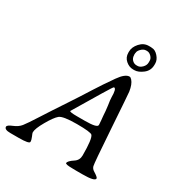

<svg xmlns="http://www.w3.org/2000/svg" viewBox="-229 -1060 1140 1207"><g transform="rotate(30 341.0 -457.0)"><path d="M493.2 -767.6H502Q518.6 -767.6 535.2 -784.2Q551.8 -800.8 551.8 -821.8V-834Q551.8 -850.6 537.6 -864.7Q523.4 -878.9 507.3 -878.9H500.5Q482.4 -878.9 466.3 -862.8Q450.2 -846.7 450.2 -833L449.2 -830.1V-826.7L448.7 -823.2V-817.9L449.2 -815.9Q449.2 -794.4 462.6 -781Q476.1 -767.6 493.2 -767.6ZM329.6 -303.2H387.7Q477.1 -303.2 477.1 -324.2V-332L476.6 -335.9L475.1 -357.9Q473.6 -369.6 473.1 -377.2Q472.7 -384.8 471.7 -392.6Q469.7 -416 469.7 -420.9L465.3 -459.5Q459 -497.6 459 -515.1Q459 -577.1 442.4 -577.1H440.9Q437 -577.1 395 -507.3L277.3 -311Q277.3 -303.2 329.6 -303.2ZM410.2 -810.5V-819.3Q410.2 -851.6 437 -881.8Q463.9 -912.1 500.5 -912.1H515.1Q521 -911.1 523.9 -911.1Q547.4 -911.1 569.1 -886.7Q590.8 -862.3 590.8 -835.9V-827.1Q590.8 -784.7 558.3 -759.5Q525.9 -734.4 497.1 -734.4H488.3Q459 -734.4 434.6 -755.9Q410.2 -777.3 410.2 -810.5ZM140.1 -77.1Q140.1 -71.3 148.9 -52Q157.7 -32.7 157.7 -17.6Q157.7 -2.4 80.6 -2.4H20.5Q-23.4 -2.4 -23.4 -23.4Q-23.4 -35.6 11 -49.3Q45.4 -63 64 -86.2Q82.5 -109.4 127.4 -179.9Q172.4 -250.5 239.3 -351.1L255.9 -376.5Q264.2 -389.2 282 -416.3Q299.8 -443.4 333.7 -497.6Q367.7 -551.8 421.4 -628.4Q460.9 -684.6 492.2 -684.6Q500.5 -684.6 509.8 -673.8Q530.3 -650.9 537.6 -601.6Q539.6 -587.9 555.7 -344Q571.8 -100.1 576.7 -83Q581.5 -65.9 597.7 -56.2Q632.8 -34.7 632.8 -25.9Q632.8 -4.4 543.5 -4.4H498.5Q483.9 -4.9 471.2 -4.9Q418.5 -4.9 418.5 -14.6Q418.5 -29.8 456.5 -54.7Q484.4 -73.2 484.4 -107.9Q484.4 -228 466.8 -248Q455.6 -260.7 354.7 -260.7Q253.9 -260.7 230.5 -240.7Q207 -220.7 173.6 -162.4Q140.1 -104 140.1 -77.1Z"/></g></svg>

Font: Averia Serif Libre Light
Style: Italic
Weight: 300
Italic angle: -8.5°
Version: Version 1.002